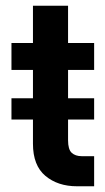

<svg xmlns="http://www.w3.org/2000/svg" viewBox="-20 -650 368 670"><path d="M20 -307H95V-406H20V-500H95V-630H217.5V-500H308.5V-406H217.5V-307H308.5V-233H217.5V-160.5Q217.5 -128.5 230.2 -116.8Q243 -105 265 -105H308.5V0H248.5Q182 0 138.5 -36.2Q95 -72.5 95 -148.5V-233H20Z"/></svg>

Font: Overused Grotesk SemiBold
Style: Regular
Weight: 610
Version: Version 0.004